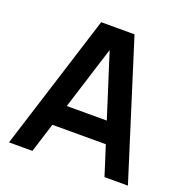

<svg xmlns="http://www.w3.org/2000/svg" viewBox="-129 -839 927 957"><g transform="rotate(20 335.0 -360.0)"><path d="M20 0 247 -720H423.7L650.7 0H526.5L320.7 -646H347.3L144.2 0ZM146.7 -156.2V-268.7H524.7V-156.2Z"/></g></svg>

Font: Hauora
Style: Regular
Weight: 400
Designer: Wayne Shih
Foundry: WCYS
Version: Version 1.001